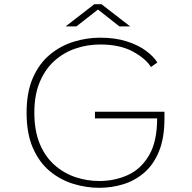

<svg xmlns="http://www.w3.org/2000/svg" viewBox="-20 -886 915 917"><path d="M454 11Q392 11 330.5 -7.8Q269 -26.5 218.5 -68Q168 -109.5 137.5 -178.5Q107 -247.5 107 -348Q107 -447 137.8 -515.8Q168.5 -584.5 219.5 -626.2Q270.5 -668 332.8 -687Q395 -706 458 -706Q531 -706 586 -688.2Q641 -670.5 677.5 -643.2Q714 -616 731.5 -587.5L701 -566Q675.5 -607 613.8 -640.2Q552 -673.5 458 -673.5Q397 -673.5 340.5 -654.2Q284 -635 239.8 -595.2Q195.5 -555.5 169.8 -494Q144 -432.5 144 -348Q144 -261 170 -199Q196 -137 240.5 -97.8Q285 -58.5 340.2 -40Q395.5 -21.5 454 -21.5Q528 -21.5 591 -50.2Q654 -79 692.2 -144.8Q730.5 -210.5 730.5 -320.5H433.5V-352.5H765.5V-320.5Q765.5 -226.5 739.2 -162.8Q713 -99 668.2 -60.8Q623.5 -22.5 568 -5.8Q512.5 11 454 11ZM293.5 -760 430.5 -866H464.5L601.5 -760H550L448 -840.5L345 -760Z"/></svg>

Font: Trispace SemiExpanded Thin
Style: Regular
Weight: 100
Width: 6
Designer: Tyler Finck
Foundry: Etcetera Type Company
Version: Version 1.210; ttfautohint (v1.8.3)